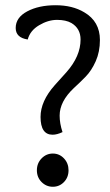

<svg xmlns="http://www.w3.org/2000/svg" viewBox="-20 -704 422 734"><path d="M219 -199Q198 -189 181 -189Q135 -189 135 -257Q135 -317 189 -378Q211 -403 234 -428Q288 -489 288 -553Q288 -595 253 -616Q232 -628 198 -628Q164 -628 129.5 -607.5Q95 -587 86 -553Q40 -560 40 -597Q40 -637 84 -660.5Q128 -684 192.5 -684Q257 -684 302 -657Q362 -622 362 -551Q362 -506 346 -470Q330 -434 307.5 -411Q285 -388 262 -367Q208 -316 208 -262Q208 -232 219 -199ZM224.5 -8Q207 10 182 10Q157 10 139 -8Q121 -26 121 -53Q121 -80 139 -98.5Q157 -117 182 -117Q207 -117 224.5 -98.5Q242 -80 242 -53Q242 -26 224.5 -8Z"/></svg>

Font: Overlock
Style: Regular
Weight: 400
Designer: Dario Muhafara
Foundry: Dario Manuel Muhafara
Version: Version 1.002